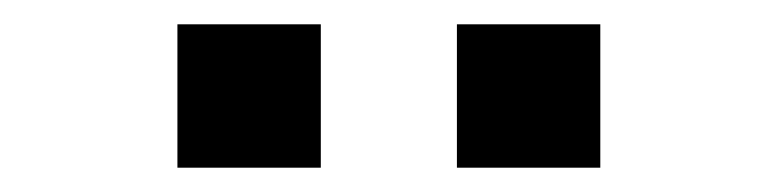

<svg xmlns="http://www.w3.org/2000/svg" viewBox="-20 -749 640 158"><path d="M356 -611V-729H474V-611ZM126 -611V-729H244V-611Z"/></svg>

Font: Iosevka SS04 Extended
Style: Regular
Weight: 400
Width: 7
Monospace: yes
Designer: Belleve Invis
Foundry: Belleve Invis
Version: Version 19.0.0; ttfautohint (v1.8.4)